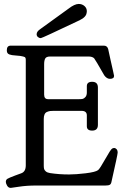

<svg xmlns="http://www.w3.org/2000/svg" viewBox="-20 -917 617 949"><path d="M369.1 -897.5Q385.7 -897.5 397.5 -887.2Q409.2 -877 409.2 -861.3Q409.2 -857.4 408.2 -853Q407.2 -848.6 406.2 -845.7Q405.3 -842.8 402.8 -839.4Q400.4 -835.9 398.4 -834Q396.5 -832 393.6 -829.6Q390.6 -827.1 388.7 -825.7Q386.7 -824.2 382.8 -822.3Q378.9 -820.3 377.4 -819.3Q376 -818.4 372.6 -816.4Q369.1 -814.5 368.2 -814.5Q187.5 -728.5 181.6 -728.5Q173.8 -728.5 167.5 -733.9Q161.1 -739.3 161.1 -748Q161.1 -761.7 180.7 -774.4L318.4 -874Q348.6 -897.5 369.1 -897.5ZM435.5 -512.7Q463.9 -512.7 463.9 -484.4V-299.8Q463.9 -271.5 435.5 -271.5Q409.2 -271.5 409.2 -293V-346.7Q409.2 -369.1 382.8 -369.1H245.1Q234.4 -369.1 227.5 -368.2Q220.7 -367.2 212.4 -363.8Q204.1 -360.4 200.2 -351.6Q196.3 -342.8 196.3 -329.1V-99.6Q196.3 -88.9 197.8 -82.5Q199.2 -76.2 206.5 -69.8Q213.9 -63.5 227.5 -61.5Q271.5 -54.7 321.3 -54.7Q354.5 -54.7 403.3 -60.5Q452.1 -66.4 464.8 -76.2Q473.6 -83 500 -130.4Q526.4 -177.7 534.2 -182.6Q540 -185.5 543.9 -185.5Q550.8 -185.5 556.2 -179.7Q561.5 -173.8 561.5 -163.1V-162.1Q561.5 -153.3 531.2 -19.5Q529.3 -7.8 522.9 -3.9Q516.6 0 501 0H157.2Q112.3 0 73.7 5.9Q35.2 11.7 33.2 11.7Q21.5 11.7 15.1 0.5Q8.8 -10.7 8.8 -17.6Q8.8 -28.3 16.6 -33.2Q24.4 -38.1 55.7 -49.8Q73.2 -56.6 85 -60.5Q107.4 -68.4 107.4 -99.6V-621.1Q107.4 -631.8 102.5 -634.8Q97.7 -637.7 80.1 -640.6Q71.3 -641.6 58.6 -642.6Q45.9 -643.6 39.6 -644.5Q33.2 -645.5 26.4 -647.9Q19.5 -650.4 16.6 -655.3Q13.7 -660.2 13.7 -668.9Q13.7 -691.4 33.2 -691.4H493.2Q509.8 -691.4 514.6 -674.8Q518.6 -656.2 525.9 -623Q533.2 -589.8 538.6 -566.9Q543.9 -543.9 543.9 -542Q543.9 -527.3 523.4 -527.3Q507.8 -527.3 495.1 -544.9Q451.2 -622.1 445.3 -628.9Q436.5 -637.7 417 -637.7H228.5Q209 -637.7 203.6 -627.9Q198.2 -618.2 198.2 -599.6V-449.2Q198.2 -426.8 217.8 -426.8H371.1Q381.8 -426.8 388.7 -428.2Q395.5 -429.7 402.3 -437.5Q409.2 -445.3 409.2 -460V-491.2Q409.2 -512.7 435.5 -512.7Z"/></svg>

Font: Goudy Bookletter 1911
Style: Regular
Weight: 400
Version: Version 2010.07.03